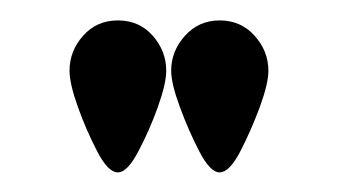

<svg xmlns="http://www.w3.org/2000/svg" viewBox="-20 -633 334 190"><path d="M96.7 -462.4Q86.9 -462.4 76.2 -483.2Q65.4 -503.9 57.1 -527.1Q48.8 -550.3 48.8 -563Q48.8 -582.5 62.3 -597.7Q75.7 -612.8 96.7 -612.8Q117.7 -612.8 131.1 -597.7Q144.5 -582.5 144.5 -563Q144.5 -550.3 136.2 -527.1Q127.9 -503.9 116.9 -483.2Q106 -462.4 96.7 -462.4ZM197.3 -462.4Q188 -462.4 177.2 -483.2Q166.5 -503.9 158 -527.1Q149.4 -550.3 149.4 -563Q149.4 -582.5 163.1 -597.7Q176.8 -612.8 197.3 -612.8Q218.3 -612.8 231.9 -597.7Q245.6 -582.5 245.6 -563Q245.6 -550.3 237.1 -527.1Q228.5 -503.9 217.8 -483.2Q207 -462.4 197.3 -462.4Z"/></svg>

Font: Quaaykop
Style: Medium
Weight: 500
Designer: Tup Wanders
Foundry: Free font, DO NOT SELL
Version: Version 1.00;July 31, 2023;FontCreator 11.5.0.2430 64-bit